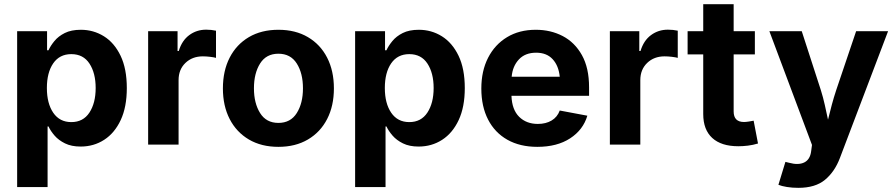

<svg xmlns="http://www.w3.org/2000/svg" viewBox="-20 -696 4310 924"><path d="M62.5 204.1V-545.9H206.5V-454.1H213.4Q223.1 -475.6 241.9 -498.5Q260.7 -521.5 291.7 -537.1Q322.8 -552.7 369.1 -552.7Q429.7 -552.7 480 -521.5Q530.3 -490.2 560.3 -427.7Q590.3 -365.2 590.3 -272Q590.3 -181.2 561 -118.4Q531.7 -55.7 481.4 -23.2Q431.2 9.3 368.2 9.3Q323.7 9.3 293 -5.9Q262.2 -21 242.9 -43.2Q223.6 -65.4 213.4 -87.4H209V204.1ZM323.2 -108.4Q380.4 -108.4 410.4 -154.3Q440.4 -200.2 440.4 -272.5Q440.4 -344.2 410.6 -389.9Q380.9 -435.5 323.2 -435.5Q266.6 -435.5 236.1 -391.1Q205.6 -346.7 205.6 -272.5Q205.6 -198.2 236.3 -153.3Q267.1 -108.4 323.2 -108.4Z M692.9 0V-545.9H834.5V-450.7H840.3Q855.5 -501 890.9 -527.1Q926.3 -553.2 972.2 -553.2Q997.1 -553.2 1019.5 -548.3V-417.5Q1009.8 -420.4 991 -422.6Q972.2 -424.8 956.1 -424.8Q905.3 -424.8 872.3 -393.1Q839.4 -361.3 839.4 -310.5V0Z M1319.8 10.7Q1237.8 10.7 1177.7 -24.7Q1117.7 -60.1 1085.2 -123.3Q1052.7 -186.5 1052.7 -270.5Q1052.7 -355 1085.2 -418.5Q1117.7 -481.9 1177.7 -517.3Q1237.8 -552.7 1319.8 -552.7Q1401.9 -552.7 1461.9 -517.3Q1522 -481.9 1554.4 -418.5Q1586.9 -355 1586.9 -270.5Q1586.9 -186.5 1554.4 -123.3Q1522 -60.1 1461.9 -24.7Q1401.9 10.7 1319.8 10.7ZM1319.8 -104.5Q1378.4 -104.5 1408.2 -151.9Q1438 -199.2 1438 -271Q1438 -343.3 1408.2 -390.4Q1378.4 -437.5 1319.8 -437.5Q1261.2 -437.5 1231.7 -390.4Q1202.1 -343.3 1202.1 -271Q1202.1 -199.2 1231.7 -151.9Q1261.2 -104.5 1319.8 -104.5Z M1689 204.1V-545.9H1833V-454.1H1839.8Q1849.6 -475.6 1868.4 -498.5Q1887.2 -521.5 1918.2 -537.1Q1949.2 -552.7 1995.6 -552.7Q2056.2 -552.7 2106.4 -521.5Q2156.7 -490.2 2186.8 -427.7Q2216.8 -365.2 2216.8 -272Q2216.8 -181.2 2187.5 -118.4Q2158.2 -55.7 2107.9 -23.2Q2057.6 9.3 1994.6 9.3Q1950.2 9.3 1919.4 -5.9Q1888.7 -21 1869.4 -43.2Q1850.1 -65.4 1839.8 -87.4H1835.4V204.1ZM1949.7 -108.4Q2006.8 -108.4 2036.9 -154.3Q2066.9 -200.2 2066.9 -272.5Q2066.9 -344.2 2037.1 -389.9Q2007.3 -435.5 1949.7 -435.5Q1893.1 -435.5 1862.5 -391.1Q1832 -346.7 1832 -272.5Q1832 -198.2 1862.8 -153.3Q1893.6 -108.4 1949.7 -108.4Z M2565.9 10.7Q2482.4 10.7 2421.9 -23.4Q2361.3 -57.6 2328.9 -120.6Q2296.4 -183.6 2296.4 -270Q2296.4 -354.5 2328.9 -418Q2361.3 -481.4 2420.2 -517.1Q2479 -552.7 2558.6 -552.7Q2629.9 -552.7 2688 -522.5Q2746.1 -492.2 2780.5 -430.7Q2814.9 -369.1 2814.9 -275.9V-234.9H2441.4Q2443.8 -168 2478.5 -133.8Q2513.2 -99.6 2568.4 -99.6Q2606.9 -99.6 2634.5 -116Q2662.1 -132.3 2673.8 -164.1L2806.6 -139.2Q2786.6 -71.3 2723.9 -30.3Q2661.1 10.7 2565.9 10.7ZM2442.4 -326.7H2673.8Q2668.5 -379.9 2639.6 -411.1Q2610.8 -442.4 2560.1 -442.4Q2507.3 -442.4 2477.1 -409.9Q2446.8 -377.4 2442.4 -326.7Z M2915 0V-545.9H3056.6V-450.7H3062.5Q3077.6 -501 3113 -527.1Q3148.4 -553.2 3194.3 -553.2Q3219.2 -553.2 3241.7 -548.3V-417.5Q3231.9 -420.4 3213.1 -422.6Q3194.3 -424.8 3178.2 -424.8Q3127.4 -424.8 3094.5 -393.1Q3061.5 -361.3 3061.5 -310.5V0Z M3612.8 -545.9V-434.1H3510.7V-159.7Q3510.7 -108.9 3560.5 -108.9Q3568.8 -108.9 3583.7 -111.1Q3598.6 -113.3 3606.9 -115.2L3627.9 -5.4Q3603.5 2 3579.3 4.9Q3555.2 7.8 3533.2 7.8Q3451.2 7.8 3407.7 -32Q3364.3 -71.8 3364.3 -147V-434.1H3289.1V-545.9H3364.3V-675.8H3510.7V-545.9Z M3726.1 193.4 3759.8 83 3777.8 87.4Q3822.3 99.6 3850.6 85.7Q3878.9 71.8 3883.8 30.8L3887.7 1.5L3682.6 -545.9H3838.4L3930.2 -262.7Q3941.4 -227.1 3949.2 -191.7Q3957 -156.2 3964.8 -120.1Q3973.6 -156.7 3983.2 -192.1Q3992.7 -227.5 4004.4 -262.7L4100.1 -545.9H4253.9L4022 64.5Q3997.1 130.4 3950.4 169.2Q3903.8 208 3821.8 208Q3792.5 208 3767.1 203.9Q3741.7 199.7 3726.1 193.4Z"/></svg>

Font: Inter
Style: Bold
Weight: 700
Designer: Rasmus Andersson
Foundry: rsms
Version: Version 4.001;git-9221beed3